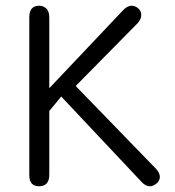

<svg xmlns="http://www.w3.org/2000/svg" viewBox="-20 -648 615 675"><path d="M542 -26.4Q542 -12.7 530.3 -2.9Q518.6 6.8 506.8 6.8Q490.2 6.8 474.6 -11.7L195.3 -308.6L153.3 -257.8V-34.2Q153.3 6.8 117.2 6.8Q83 6.8 83 -32.2V-587.9Q83 -627.9 118.2 -627.9Q131.8 -627.9 142.6 -618.2Q153.3 -608.4 153.3 -585.9V-337.9L410.2 -609.4Q426.8 -627.9 442.4 -627.9Q455.1 -627.9 465.8 -618.7Q476.6 -609.4 476.6 -595.7Q476.6 -581.1 464.8 -567.4L246.1 -345.7L529.3 -53.7Q542 -39.1 542 -26.4Z"/></svg>

Font: Jura
Style: DemiBold
Weight: 600
Version: Version 2.4